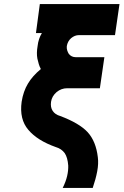

<svg xmlns="http://www.w3.org/2000/svg" viewBox="-20 -720 605 940"><path d="M175 -700 156 -558H185Q177 -545 171.5 -529Q166 -513 164 -494Q158 -460 163 -433Q166 -419 170 -406Q174 -393 180 -382Q139 -348 117 -311Q94 -273 86 -222Q74 -136 119 -84Q141 -58 174.5 -37Q208 -16 253 0Q281 8 297 30Q311 51 314 90Q315 115 308.5 142.5Q302 170 287 200H434Q449 156 456 118.5Q463 81 459 50Q450 -28 409 -73Q368 -117 275 -152Q250 -159 238 -177Q226 -195 230 -222Q234 -249 257 -269Q280 -288 309 -288H469L491 -440H351Q330 -440 317 -456Q312 -464 309 -473.5Q306 -483 307 -494Q311 -518 328 -533Q346 -548 366 -548H543L565 -700Z"/></svg>

Font: Unageo
Style: ExtraBold-Italic
Weight: 800
Designer: Richard Sepsi
Foundry: Richard Sepsi
Version: Version 2.000